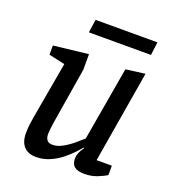

<svg xmlns="http://www.w3.org/2000/svg" viewBox="-124 -759 779 863"><g transform="rotate(20 265.0 -327.5)"><path d="M144 8Q120 8 102.5 -1.5Q85 -11 75.5 -30Q66 -49 66 -77Q66 -89 67 -103.5Q68 -118 70.5 -132.5Q73 -147 74 -156L122 -428L45 -445V-489L211 -508V-434L167 -165Q166 -158 164.5 -147Q163 -136 162 -126Q161 -116 161 -108Q161 -90 169 -79.5Q177 -69 196 -69Q219 -69 244 -83Q269 -97 291.5 -116Q314 -135 327 -147L388 -500L480 -512L406 -72H479V-27Q465 -18 437 -6.5Q409 5 375 5Q343 5 327.5 -7Q312 -19 312 -47Q312 -59 317.5 -73Q323 -87 335 -103L332 -105Q323 -94 305 -75Q287 -56 263 -37Q239 -18 208.5 -5Q178 8 144 8ZM177 -600 186 -663H482L474 -600Z"/></g></svg>

Font: Faustina Light Medium
Style: Italic
Weight: 500
Italic angle: -8°
Version: Version 1.200